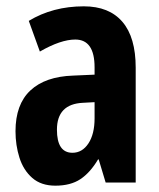

<svg xmlns="http://www.w3.org/2000/svg" viewBox="-20 -577 504 607"><path d="M245 -557Q325 -557 367 -508Q409 -459 409 -363V0H314L292 -73H290Q265 -31 234 -10.5Q203 10 155 10Q110 10 82 -14.5Q54 -39 41.5 -78.5Q29 -118 29 -162Q29 -247 76 -291Q123 -335 211 -338L279 -341V-364Q279 -452 218 -452Q172 -452 106 -414L71 -511Q147 -557 245 -557ZM242 -252Q160 -248 160 -167Q160 -94 209 -94Q240 -94 259.5 -123.5Q279 -153 279 -203V-254Z"/></svg>

Font: Noto Sans Khmer UI ExtraCondensed
Style: Bold
Weight: 700
Width: 2
Designer: Danh Hong and the Monotype Design Team
Foundry: Monotype Imaging Inc.
Version: Version 2.002; ttfautohint (v1.8.4.7-5d5b)